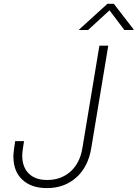

<svg xmlns="http://www.w3.org/2000/svg" viewBox="-20 -964 712 994"><path d="M222.7 9.8Q142.6 9.8 95.9 -33.4Q49.3 -76.7 49.3 -153.8Q49.3 -161.1 50 -169.7Q50.8 -178.2 52.7 -193.4Q54.7 -208.5 58.6 -233.4H104.5Q100.6 -209 98.4 -194.8Q96.2 -180.7 95.7 -172.9Q95.2 -165 95.2 -158.7Q95.2 -99.1 128.9 -65.7Q162.6 -32.2 224.6 -32.2Q295.9 -32.2 345 -75.9Q394 -119.6 406.7 -198.2L494.6 -727.5H540.5L452.6 -198.2Q437 -101.1 375.5 -45.7Q314 9.8 222.7 9.8ZM436 -808.6H389.2L390.1 -811.5L536.1 -944.3H569.3L671.9 -811.5L671.4 -808.6H624L546.9 -910.6Z"/></svg>

Font: Inter 17pt ExtraLight
Style: Italic
Weight: 250
Italic angle: -9.3988°
Version: Version 4.001;git-66647c0bb